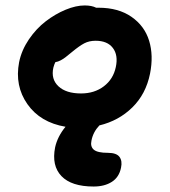

<svg xmlns="http://www.w3.org/2000/svg" viewBox="-20 -495 619 701"><path d="M321.8 186Q240.7 186 204.3 147.9Q168 109.9 181.2 43Q189.9 3.4 219.2 -32.2Q127 -47.9 80.1 -114.7Q33.2 -181.6 49.8 -268.1Q58.6 -311.5 85.4 -351.1Q112.3 -390.6 147 -417.2Q181.6 -443.8 219.5 -459.5Q257.3 -475.1 289.1 -475.1Q314.9 -475.1 331.1 -466.8H339.8Q412.1 -466.8 460 -433.6Q507.8 -400.4 524.4 -346.4Q541 -292.5 527.8 -226.1Q512.7 -151.4 463.1 -102.8Q413.6 -54.2 342.8 -37.1Q319.8 -12.7 314 18.1Q309.1 40 322.5 51.5Q335.9 63 374 63Q405.3 63 416.3 77.9Q427.2 92.8 421.9 117.2Q415 151.9 388.4 168.9Q361.8 186 321.8 186ZM174.8 -248Q165.5 -206.1 193.4 -179.9Q221.2 -153.8 275.9 -153.8Q324.7 -153.8 359.1 -179.9Q393.6 -206.1 402.8 -250Q412.1 -293.5 392.1 -319.8Q372.1 -346.2 329.1 -346.2Q305.7 -346.2 287.8 -336.9Q270 -327.6 244.1 -306.2Q226.1 -291.5 219 -285.9Q211.9 -280.3 201.9 -274.9Q191.9 -269.5 182.1 -268.1Q178.2 -260.7 174.8 -248Z"/></svg>

Font: Shantell Sans Irregular
Style: Italic
Weight: 600
Italic angle: -11.31°
Designer: Stephen Nixon, Anya Danilova, Shantell Martin
Foundry: Arrow Type
Version: Version 1.006;[9816181b4]